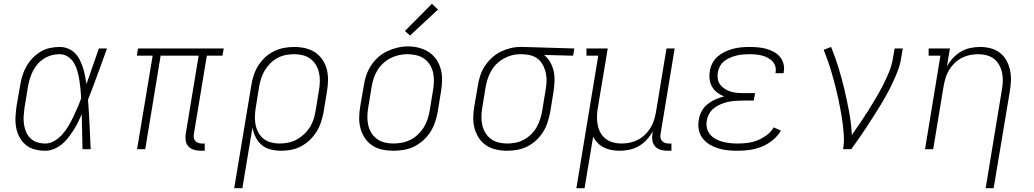

<svg xmlns="http://www.w3.org/2000/svg" viewBox="-20 -785 5440 1010"><path d="M218 8Q190 8 163 1Q136 -6 115.5 -23Q95 -40 82.5 -63.5Q70 -87 65 -114Q60 -141 61.5 -169Q63 -197 67 -226L86 -336Q90 -361 97.5 -386Q105 -411 118.5 -435Q132 -459 151 -479Q170 -499 193.5 -513Q217 -527 242.5 -532.5Q268 -538 294 -538Q317 -538 338 -529.5Q359 -521 374 -506Q389 -491 399 -471Q409 -451 416 -430Q423 -409 427 -387Q431 -365 435 -343Q451 -390 467.5 -436.5Q484 -483 500 -530H543Q518 -463 494 -395.5Q470 -328 443 -261Q448 -196 451 -130.5Q454 -65 457 0H414Q413 -46 412 -92Q411 -138 410 -184Q400 -162 389.5 -140.5Q379 -119 366 -99Q353 -79 338 -59.5Q323 -40 304 -25Q285 -10 263 -1Q241 8 218 8ZM218 -30Q244 -30 267.5 -44.5Q291 -59 309 -79.5Q327 -100 340.5 -123Q354 -146 365.5 -170Q377 -194 387.5 -218.5Q398 -243 407 -268Q406 -292 403.5 -316Q401 -340 397.5 -363.5Q394 -387 387.5 -410Q381 -433 369.5 -453Q358 -473 338 -486.5Q318 -500 294 -500Q273 -500 252 -494.5Q231 -489 212 -477Q193 -465 178 -448Q163 -431 153 -411Q143 -391 137 -370.5Q131 -350 127 -329L109 -219Q106 -197 104.5 -175Q103 -153 106 -132Q109 -111 117 -91.5Q125 -72 140 -57.5Q155 -43 175.5 -36.5Q196 -30 218 -30Z M1036 8Q1018 8 1000.5 3Q983 -2 971.5 -14.5Q960 -27 957 -45Q954 -63 957 -81L1025 -492H825L744 0H701L783 -492H700L706 -530H1157L1150 -492H1068L1000 -81Q998 -71 999.5 -61Q1001 -51 1007 -44Q1013 -37 1022.5 -33.5Q1032 -30 1042 -30H1057V8Z M1212 205 1302 -336Q1306 -362 1314.5 -388.5Q1323 -415 1338 -439Q1353 -463 1374.5 -483Q1396 -503 1421.5 -515.5Q1447 -528 1474 -533Q1501 -538 1528 -538Q1557 -538 1585.5 -531.5Q1614 -525 1637 -510Q1660 -495 1676 -471.5Q1692 -448 1699 -420.5Q1706 -393 1705.5 -363.5Q1705 -334 1700 -304L1682 -194Q1677 -168 1668.5 -142Q1660 -116 1645 -92Q1630 -68 1609 -48Q1588 -28 1563 -15Q1538 -2 1511.5 3Q1485 8 1458 8Q1430 8 1403 1Q1376 -6 1356 -23Q1336 -40 1324.5 -64Q1313 -88 1308 -114L1255 205ZM1450 -30Q1473 -30 1495.5 -34.5Q1518 -39 1539 -50Q1560 -61 1578 -77.5Q1596 -94 1609 -114Q1622 -134 1629 -156Q1636 -178 1640 -201L1658 -311Q1662 -334 1662.5 -357.5Q1663 -381 1658 -403Q1653 -425 1641.5 -444Q1630 -463 1612.5 -476Q1595 -489 1572.5 -494.5Q1550 -500 1527 -500Q1505 -500 1482.5 -495.5Q1460 -491 1439.5 -480Q1419 -469 1402 -452Q1385 -435 1373 -415Q1361 -395 1354 -373Q1347 -351 1343 -329L1326 -223Q1322 -200 1321 -176.5Q1320 -153 1324 -131Q1328 -109 1338.5 -89Q1349 -69 1366 -55.5Q1383 -42 1405 -36Q1427 -30 1450 -30Z M2048 8Q2019 8 1990.5 2Q1962 -4 1938.5 -19.5Q1915 -35 1899.5 -58.5Q1884 -82 1876.5 -109Q1869 -136 1869.5 -166Q1870 -196 1875 -226L1894 -336Q1898 -363 1907 -389.5Q1916 -416 1932 -440.5Q1948 -465 1970 -484.5Q1992 -504 2018 -516Q2044 -528 2071.5 -534.5Q2099 -541 2127 -541Q2156 -541 2184.5 -533.5Q2213 -526 2236.5 -510.5Q2260 -495 2275.5 -472Q2291 -449 2298.5 -421.5Q2306 -394 2305.5 -364Q2305 -334 2300 -304L2282 -194Q2277 -167 2268 -140.5Q2259 -114 2243 -89.5Q2227 -65 2205 -45.5Q2183 -26 2157 -13.5Q2131 -1 2103 3.5Q2075 8 2048 8ZM2049 -30Q2072 -30 2095 -34.5Q2118 -39 2139 -49.5Q2160 -60 2178 -77Q2196 -94 2208.5 -114Q2221 -134 2228.5 -156Q2236 -178 2240 -201L2258 -311Q2262 -334 2262.5 -358Q2263 -382 2258 -404Q2253 -426 2241 -445Q2229 -464 2211 -476.5Q2193 -489 2170 -494.5Q2147 -500 2123 -500Q2101 -500 2078.5 -495Q2056 -490 2035 -479.5Q2014 -469 1996 -452.5Q1978 -436 1965.5 -415.5Q1953 -395 1946 -373.5Q1939 -352 1935 -329L1917 -219Q1913 -196 1912.5 -172.5Q1912 -149 1917 -127Q1922 -105 1933.5 -86Q1945 -67 1963 -54Q1981 -41 2003.5 -35.5Q2026 -30 2049 -30ZM2137 -598 2110 -622 2252 -765 2284 -735Z M2648 8Q2618 8 2589.5 1.5Q2561 -5 2538 -20Q2515 -35 2499.5 -58.5Q2484 -82 2476.5 -109.5Q2469 -137 2469.5 -166.5Q2470 -196 2475 -226L2494 -336Q2498 -362 2506.5 -388Q2515 -414 2530.5 -437.5Q2546 -461 2567 -480.5Q2588 -500 2613 -512.5Q2638 -525 2664.5 -531.5Q2691 -538 2718 -538Q2722 -538 2725.5 -538Q2729 -538 2733 -538L3001 -530L2995 -492L2842 -496Q2861 -481 2874 -458.5Q2887 -436 2892.5 -411Q2898 -386 2897 -358.5Q2896 -331 2892 -304L2874 -194Q2869 -168 2860.5 -141.5Q2852 -115 2837 -91Q2822 -67 2800.5 -47Q2779 -27 2754 -14.5Q2729 -2 2701.5 3Q2674 8 2648 8ZM2648 -30Q2670 -30 2692.5 -34.5Q2715 -39 2735.5 -50Q2756 -61 2773.5 -78Q2791 -95 2802.5 -115Q2814 -135 2821 -157Q2828 -179 2832 -201L2850 -311Q2854 -333 2855 -355Q2856 -377 2852 -397.5Q2848 -418 2839 -437Q2830 -456 2815.5 -470Q2801 -484 2781 -491Q2761 -498 2739 -499L2726 -500Q2724 -500 2721 -500Q2718 -500 2715 -500Q2693 -500 2671.5 -494Q2650 -488 2630 -477Q2610 -466 2593 -449.5Q2576 -433 2564.5 -413Q2553 -393 2546 -372Q2539 -351 2535 -329L2517 -219Q2513 -196 2512.5 -172.5Q2512 -149 2517 -127Q2522 -105 2533.5 -86Q2545 -67 2562.5 -54Q2580 -41 2602.5 -35.5Q2625 -30 2648 -30Z M3012 205 3127 -492H3065V-530H3177L3125 -219Q3121 -196 3120.5 -173Q3120 -150 3124 -128.5Q3128 -107 3138.5 -87.5Q3149 -68 3166 -55Q3183 -42 3204.5 -36Q3226 -30 3249 -30Q3271 -30 3293 -34.5Q3315 -39 3335.5 -49.5Q3356 -60 3373 -76.5Q3390 -93 3402 -112.5Q3414 -132 3420.5 -153.5Q3427 -175 3431 -197L3486 -530H3529L3455 -81Q3453 -71 3454.5 -61Q3456 -51 3462 -44Q3468 -37 3477.5 -33.5Q3487 -30 3497 -30H3512V8H3491Q3473 8 3455.5 3Q3438 -2 3426.5 -14.5Q3415 -27 3412 -45Q3409 -63 3412 -81L3414 -95Q3401 -71 3382.5 -50.5Q3364 -30 3340.5 -16.5Q3317 -3 3291 2.5Q3265 8 3240 8Q3218 8 3196.5 4Q3175 0 3157 -9Q3139 -18 3124.5 -32.5Q3110 -47 3100 -65L3055 205Z M3861 8Q3835 8 3809 5.5Q3783 3 3758.5 -4.5Q3734 -12 3712.5 -25Q3691 -38 3676 -57.5Q3661 -77 3656 -102.5Q3651 -128 3656 -155Q3659 -177 3670.5 -199Q3682 -221 3701.5 -236.5Q3721 -252 3743.5 -262Q3766 -272 3789 -278Q3770 -285 3753.5 -297.5Q3737 -310 3726.5 -327.5Q3716 -345 3713 -367Q3710 -389 3714 -410Q3717 -432 3727.5 -452.5Q3738 -473 3755.5 -488Q3773 -503 3794 -513Q3815 -523 3836.5 -528.5Q3858 -534 3879.5 -536Q3901 -538 3923 -538Q3945 -538 3967 -536Q3989 -534 4009.5 -528.5Q4030 -523 4049 -513Q4068 -503 4081.5 -487.5Q4095 -472 4101 -451Q4107 -430 4103 -408Q4103 -406 4102.5 -404Q4102 -402 4102 -400H4059Q4060 -402 4060 -403.5Q4060 -405 4060 -406Q4063 -422 4058 -437.5Q4053 -453 4042 -464Q4031 -475 4017 -482Q4003 -489 3987.5 -493Q3972 -497 3955.5 -498.5Q3939 -500 3923 -500Q3906 -500 3889 -498.5Q3872 -497 3855 -493Q3838 -489 3821.5 -482Q3805 -475 3790.5 -464Q3776 -453 3767.5 -437Q3759 -421 3756 -404Q3753 -387 3756 -369.5Q3759 -352 3769 -339Q3779 -326 3793.5 -317Q3808 -308 3824 -303Q3840 -298 3857.5 -296.5Q3875 -295 3893 -295H3952L3945 -256H3886Q3867 -256 3848 -254.5Q3829 -253 3810 -249Q3791 -245 3772 -237Q3753 -229 3737 -217Q3721 -205 3711 -187Q3701 -169 3698 -150Q3694 -130 3699 -110.5Q3704 -91 3716.5 -76.5Q3729 -62 3746 -53Q3763 -44 3782 -39Q3801 -34 3821 -32Q3841 -30 3861 -30Q3887 -30 3913.5 -33.5Q3940 -37 3965 -47Q3990 -57 4013 -74Q4036 -91 4050 -115L4088 -98Q4071 -69 4044.5 -47.5Q4018 -26 3987 -13.5Q3956 -1 3924.5 3.5Q3893 8 3861 8Z M4415 0Q4421 -34 4419 -68.5Q4417 -103 4412.5 -137Q4408 -171 4402 -204Q4396 -237 4389 -269.5Q4382 -302 4373.5 -334.5Q4365 -367 4356 -398.5Q4347 -430 4336 -461.5Q4325 -493 4313 -523L4352 -538Q4374 -484 4391.5 -427Q4409 -370 4422.5 -312Q4436 -254 4447 -195Q4458 -136 4461 -75Q4483 -106 4505 -138.5Q4527 -171 4547.5 -203.5Q4568 -236 4587.5 -269Q4607 -302 4624.5 -336Q4642 -370 4656.5 -405.5Q4671 -441 4677 -477L4686 -530H4729L4720 -477Q4715 -445 4703 -413.5Q4691 -382 4676.5 -351Q4662 -320 4645.5 -290Q4629 -260 4611 -230.5Q4593 -201 4574.5 -172Q4556 -143 4537 -114Q4518 -85 4498 -56.5Q4478 -28 4458 0Z M5165 205 5250 -311Q5254 -334 5255 -357Q5256 -380 5251.5 -401.5Q5247 -423 5236.5 -442.5Q5226 -462 5209.5 -475Q5193 -488 5171 -494Q5149 -500 5126 -500Q5104 -500 5082 -495.5Q5060 -491 5039.5 -480.5Q5019 -470 5002 -453.5Q4985 -437 4973 -417.5Q4961 -398 4954.5 -376.5Q4948 -355 4944 -333L4889 0H4846L4927 -492H4865V-530H4977L4961 -435Q4974 -459 4993 -479.5Q5012 -500 5035 -513.5Q5058 -527 5084 -532.5Q5110 -538 5135 -538Q5164 -538 5191 -531Q5218 -524 5239.5 -507.5Q5261 -491 5274 -467.5Q5287 -444 5293 -417Q5299 -390 5298 -361.5Q5297 -333 5292 -304L5207 205Z"/></svg>

Font: Iosevka Curly Slab XLtEx
Style: Italic
Weight: 200
Width: 7
Italic angle: -9°
Monospace: yes
Designer: Belleve Invis
Foundry: Belleve Invis
Version: Version 11.1.0; ttfautohint (v1.8.3)